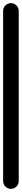

<svg xmlns="http://www.w3.org/2000/svg" viewBox="-20 -1210 140 1230"><path d="M0 -50.3H100V-1140.3H0ZM50.3 -100Q36.3 -100 24.8 -93.3Q13.3 -86.7 6.7 -75.2Q0 -63.7 0 -50.3Q0 -36.3 6.7 -24.8Q13.3 -13.3 24.8 -6.7Q36.3 0 50.3 0Q63.7 0 75.2 -6.7Q86.7 -13.3 93.3 -24.8Q100 -36.3 100 -50.3Q100 -63.7 93.3 -75.2Q86.7 -86.7 75.2 -93.3Q63.7 -100 50.3 -100ZM50.3 -1190Q36.3 -1190 24.8 -1183.3Q13.3 -1176.7 6.7 -1165.2Q0 -1153.7 0 -1140.3Q0 -1126.3 6.7 -1114.8Q13.3 -1103.3 24.8 -1096.7Q36.3 -1090 50.3 -1090Q63.7 -1090 75.2 -1096.7Q86.7 -1103.3 93.3 -1114.8Q100 -1126.3 100 -1140.3Q100 -1153.7 93.3 -1165.2Q86.7 -1176.7 75.2 -1183.3Q63.7 -1190 50.3 -1190Z"/></svg>

Font: Wavefont Thin
Style: Regular
Weight: 100
Monospace: yes
Version: Version 3.005;gftools[0.9.33]